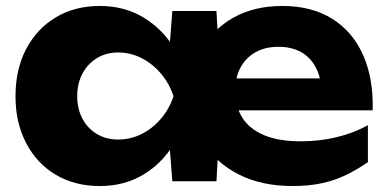

<svg xmlns="http://www.w3.org/2000/svg" viewBox="-20 -608 1303 644"><path d="M962 16Q857 16 780.5 -23Q704 -62 662.5 -130Q621 -198 621 -285Q621 -377 658.5 -444.5Q696 -512 765 -550Q834 -588 927 -588Q1026 -588 1095 -544.5Q1164 -501 1198.5 -422Q1233 -343 1230 -238H735V-345H1114L1060 -304Q1056 -350 1038.5 -383Q1021 -416 989.5 -433.5Q958 -451 913 -451Q870 -451 837.5 -433Q805 -415 787 -382Q769 -349 769 -303Q769 -251 793 -213Q817 -175 866 -154.5Q915 -134 989 -134Q1050 -134 1107.5 -147.5Q1165 -161 1214 -188V-64Q1179 -40 1141.5 -21.5Q1104 -3 1060 6.5Q1016 16 962 16ZM558 0 542 -206 570 -285 542 -364 558 -571H706L722 -290L706 0ZM620 -285Q606 -195 564.5 -127Q523 -59 459.5 -21.5Q396 16 315 16Q231 16 167.5 -21.5Q104 -59 68 -127.5Q32 -196 32 -285Q32 -376 68 -444Q104 -512 167.5 -550Q231 -588 315 -588Q396 -588 459.5 -550.5Q523 -513 565 -445.5Q607 -378 620 -285ZM239 -285Q239 -243 256.5 -210Q274 -177 305 -158.5Q336 -140 376 -140Q418 -140 455 -158.5Q492 -177 520 -210Q548 -243 562 -285Q548 -328 520 -361Q492 -394 455 -413Q418 -432 376 -432Q336 -432 305 -413Q274 -394 256.5 -361Q239 -328 239 -285Z"/></svg>

Font: Unbounded
Style: Bold
Weight: 700
Designer: Luke Prowse, Jean-Baptiste Morizot, Fátima Lázaro, Florian Runge
Foundry: NaN
Version: Version 1.700